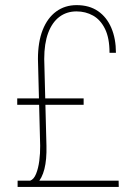

<svg xmlns="http://www.w3.org/2000/svg" viewBox="-20 -741 536 761"><path d="M450.7 0H49.8V-24.9H450.2ZM311.5 -325.7H48.3V-351.1H311.5ZM155.3 -507.3 164.1 -163.6Q165.5 -108.4 156 -71Q146.5 -33.7 126.5 -13.7L99.6 -24.9Q114.3 -30.3 123 -52Q131.8 -73.7 135.7 -103.5Q139.6 -133.3 139.2 -163.1L130.4 -507.3Q130.4 -574.7 149.2 -622.3Q168 -669.9 202.6 -695.3Q237.3 -720.7 283.7 -720.7Q334 -720.7 368.7 -696.8Q403.3 -672.9 421.4 -630.1Q439.5 -587.4 439.5 -531.7H414.1Q414.1 -590.3 396.2 -626.5Q378.4 -662.6 348.9 -679.2Q319.3 -695.8 283.2 -695.8Q244.1 -695.8 215.3 -674.1Q186.5 -652.3 170.9 -610.4Q155.3 -568.4 155.3 -507.3Z"/></svg>

Font: Roboto Condensed Thin
Style: Regular
Weight: 250
Width: 3
Designer: Christian Robertson
Foundry: Google
Version: Version 3.009; 2024